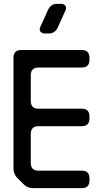

<svg xmlns="http://www.w3.org/2000/svg" viewBox="-20 -971 525 998"><path d="M102 -14Q123 7 151 7H405Q445 7 445 -33V-44Q445 -84 405 -84H180Q140 -84 140 -124V-275Q140 -315 180 -315H405Q445 -315 445 -355V-366Q445 -406 405 -406H180Q140 -406 140 -446V-580Q140 -620 180 -620H405Q445 -620 445 -660V-671Q445 -711 405 -711H90Q50 -711 50 -671V-95Q50 -66 70 -46ZM214 -797H235Q252 -797 263.5 -806.5Q275 -816 281 -830L321 -918Q327 -932 319.5 -941.5Q312 -951 296 -951H275Q258 -951 246.5 -941.5Q235 -932 229 -918L189 -830Q183 -816 190.5 -806.5Q198 -797 214 -797Z"/></svg>

Font: WDXL Lubrifont JP N
Style: Regular
Weight: 400
Designer: [WDXL Lubrifont] Copyright 2020-2022 (c) NightFurySL2001, Skr-ZERO; [ZCOOL QingKe HuangYou] Copyright 2018-2022 (c) The 
Version: Version 2.001;hotconv 1.1.1;makeotfexe 2.6.0